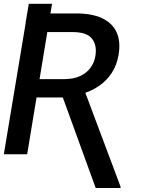

<svg xmlns="http://www.w3.org/2000/svg" viewBox="-34 -797 748 992"><path d="M98.1 -678.7 114.7 -777.3H234.9L218.3 -678.7ZM106.9 -727.5H356.9Q439 -728 492.4 -703.4Q545.9 -678.7 568.1 -630.9Q590.3 -583 578.6 -513.2Q569.8 -460.9 543.5 -420.4Q517.1 -379.9 476.1 -352.1Q435.1 -324.2 381.8 -309.6L344.7 -293.5H122.6L137.7 -388.2H300.3Q346.7 -388.7 380.1 -404.1Q413.6 -419.4 433.6 -446.8Q453.6 -474.1 459 -508.8Q467.8 -564.5 440.7 -597.9Q413.6 -631.3 340.3 -631.3H210.4L106.4 0H-14.2ZM460.4 174.3 280.3 -321.8H405.3L589.4 168.9L587.9 174.3Z"/></svg>

Font: Inter Tight Medium
Style: Italic
Weight: 500
Italic angle: -9.39999°
Designer: Rasmus Andersson
Foundry: rsms
Version: Version 3.004